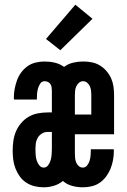

<svg xmlns="http://www.w3.org/2000/svg" viewBox="-20 -790 540 818"><path d="M166 8Q147 8 128 3.5Q109 -1 92.5 -11.5Q76 -22 64.5 -38Q53 -54 46 -72Q39 -90 36.5 -109Q34 -128 34 -148Q34 -169 37 -190Q40 -211 48 -230Q56 -249 70 -265.5Q84 -282 102 -292.5Q120 -303 141 -307Q162 -311 183 -311H201V-403Q201 -410 200 -417.5Q199 -425 195 -431.5Q191 -438 184 -441Q177 -444 170 -444Q158 -444 151.5 -434Q145 -424 142 -413.5Q139 -403 138 -392Q137 -381 137 -369V-366H40Q39 -368 39 -370Q39 -372 39 -374Q39 -393 42.5 -411.5Q46 -430 52.5 -448Q59 -466 70.5 -481.5Q82 -497 97.5 -508Q113 -519 132 -523.5Q151 -528 170 -528Q192 -528 213.5 -523Q235 -518 253 -505Q270 -518 291.5 -523Q313 -528 334 -528Q353 -528 371 -524.5Q389 -521 405 -511.5Q421 -502 433.5 -487.5Q446 -473 453.5 -456Q461 -439 463.5 -421Q466 -403 466 -384V-218H299V-136Q299 -126 300 -116.5Q301 -107 304.5 -98Q308 -89 315.5 -82.5Q323 -76 333 -76Q344 -76 351.5 -85.5Q359 -95 362 -106Q365 -117 366 -128Q367 -139 367 -151V-154H464Q465 -152 465 -150Q465 -148 465 -146Q465 -127 461.5 -108Q458 -89 451 -71.5Q444 -54 432.5 -38.5Q421 -23 405.5 -12Q390 -1 371 3.5Q352 8 333 8Q310 8 287.5 2Q265 -4 248 -19Q231 -5 209.5 1.5Q188 8 166 8ZM299 -302H369V-384Q369 -394 368 -403.5Q367 -413 363 -422Q359 -431 351.5 -437.5Q344 -444 334 -444Q324 -444 316.5 -437.5Q309 -431 305 -422Q301 -413 300 -403.5Q299 -394 299 -384ZM166 -76Q178 -76 185.5 -86.5Q193 -97 196 -108.5Q199 -120 200 -132Q201 -144 201 -156V-228H183Q170 -228 158.5 -221Q147 -214 140.5 -202.5Q134 -191 132.5 -178Q131 -165 131 -152Q131 -140 132 -128.5Q133 -117 136.5 -106Q140 -95 147.5 -85.5Q155 -76 166 -76ZM237 -576 176 -624 301 -770 374 -710Z"/></svg>

Font: Iosevka Term Curly
Style: Bold
Weight: 700
Designer: Belleve Invis
Foundry: Belleve Invis
Version: Version 32.3.0